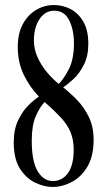

<svg xmlns="http://www.w3.org/2000/svg" viewBox="-20 -732 433 762"><path d="M188.5 10Q156 10 120.2 -6.8Q84.5 -23.5 59.5 -62.2Q34.5 -101 34.5 -166.5Q34.5 -218 51.8 -254.2Q69 -290.5 92.2 -313.5Q115.5 -336.5 134.5 -348.5Q98 -386 74.2 -435.5Q50.5 -485 50.5 -545.5Q50.5 -599 70.5 -636Q90.5 -673 123.2 -692.5Q156 -712 194 -712Q229.5 -712 260.5 -695.8Q291.5 -679.5 311 -645.5Q330.5 -611.5 330.5 -558Q330.5 -509.5 312.8 -474.8Q295 -440 271.5 -418.2Q248 -396.5 230.5 -385.5Q258.5 -363.5 286.5 -334.5Q314.5 -305.5 333 -266.8Q351.5 -228 351.5 -177.5Q351.5 -112 327 -70.8Q302.5 -29.5 265 -9.8Q227.5 10 188.5 10ZM114.5 -571.5Q114.5 -537.5 129 -505Q143.5 -472.5 166.2 -445.5Q189 -418.5 213 -399Q230.5 -415 252 -455.2Q273.5 -495.5 273.5 -560Q273.5 -613.5 254.5 -651.5Q235.5 -689.5 195 -689.5Q159 -689.5 136.8 -656Q114.5 -622.5 114.5 -571.5ZM106 -173Q106 -92.5 129.2 -53Q152.5 -13.5 190 -13.5Q227 -13.5 249.8 -45.2Q272.5 -77 272.5 -138Q272.5 -178.5 259.5 -208.5Q246.5 -238.5 221.5 -265.5Q196.5 -292.5 160 -324.5Q158.5 -326 157 -327Q138 -307.5 122 -271.2Q106 -235 106 -173Z"/></svg>

Font: Imbue 50pt Medium
Style: Regular
Weight: 500
Designer: Tyler Finck
Foundry: Etcetera Type Company
Version: Version 1.102; ttfautohint (v1.8.3)